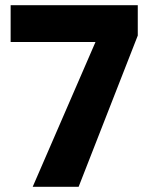

<svg xmlns="http://www.w3.org/2000/svg" viewBox="-20 -720 596 740"><path d="M106 0 348 -558H21V-700H511V-583L283 0Z"/></svg>

Font: REM SemiBold
Style: Regular
Weight: 600
Designer: Octavio Pardo
Foundry: Ashler Design
Version: Version 1.005;gftools[0.9.28]